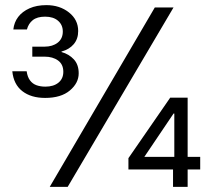

<svg xmlns="http://www.w3.org/2000/svg" viewBox="-20 -729 815 749"><path d="M156 -347Q101 -347 67 -373.5Q33 -400 28 -451H84Q87 -429 97 -415.5Q107 -402 122.5 -396.5Q138 -391 157 -391Q189 -391 208 -406.5Q227 -422 227 -449Q227 -478 206.5 -493Q186 -508 154 -508H106V-547H154Q185 -547 205 -562.5Q225 -578 225 -606Q225 -632 206.5 -648Q188 -664 156 -664Q125 -664 108 -650.5Q91 -637 85 -614H32Q35 -642 51 -663Q67 -684 95 -696.5Q123 -709 161 -709Q213 -709 249 -680.5Q285 -652 285 -608Q285 -577 267.5 -556.5Q250 -536 220 -528V-526Q249 -518 268 -497.5Q287 -477 287 -443Q287 -405 252.5 -376Q218 -347 156 -347ZM174 0 584 -700H657L244 0ZM655 0V-68H481V-112L644 -348H712V-117H761V-68H712V0ZM543 -117H660V-286H657Z"/></svg>

Font: DM Sans 36pt Light
Style: Regular
Weight: 300
Designer: Colophon Foundry, Jonny Pinhorn
Foundry: Colophon Foundry
Version: Version 4.004;gftools[0.9.30]